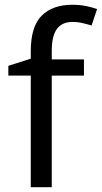

<svg xmlns="http://www.w3.org/2000/svg" viewBox="-20 -785 427 805"><path d="M332 -468H197V0H109V-468H15V-509L109 -539V-570Q109 -674 155 -719.5Q201 -765 283 -765Q315 -765 341.5 -759.5Q368 -754 387 -747L364 -678Q348 -683 327 -688Q306 -693 284 -693Q240 -693 218.5 -663.5Q197 -634 197 -571V-536H332Z"/></svg>

Font: Noto Sans Vai
Style: Regular
Weight: 400
Designer: Monotype Design Team
Foundry: Monotype Imaging Inc.
Version: Version 2.001; ttfautohint (v1.8.4.7-5d5b)